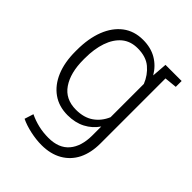

<svg xmlns="http://www.w3.org/2000/svg" viewBox="-211 -656 986 986"><g transform="rotate(45 282.0 -162.5)"><path d="M538.1 -528.3V-485.8L470.2 -479V-6.8Q470.2 60.5 445.8 110.4Q420.9 159.7 374 186.5Q327.1 213.4 261.7 213.4Q223.1 213.4 180.2 204.1Q137.2 194.8 105 179.2L120.6 130.4Q151.9 145.5 186.8 153.8Q221.7 162.1 260.7 162.1Q335.9 162.1 373.8 117.4Q411.6 72.8 411.6 -6.8V-71.3Q385.3 -32.7 344 -11.2Q302.7 10.3 248 10.3Q184.6 10.3 139.2 -22Q93.8 -54.2 69.3 -112.5Q44.9 -170.9 44.9 -249.5V-259.8Q44.9 -343.8 69.3 -406.7Q93.8 -469.2 139.4 -503.7Q185.1 -538.1 249 -538.1Q305.7 -538.1 347.2 -513.7Q388.7 -489.3 414.6 -445.3L420.9 -528.3ZM411.6 -138.7V-380.4Q393.1 -426.8 356.9 -457.3Q320.8 -487.8 259.8 -487.8Q208.5 -487.8 173.8 -459Q139.2 -429.7 121.6 -378.4Q104 -327.1 104 -259.8V-249.5Q104 -153.8 142.8 -96.9Q181.6 -40 258.8 -40Q316.4 -40 354.2 -66.4Q392.1 -92.8 411.6 -138.7Z"/></g></svg>

Font: Hanuman Light
Style: Regular
Weight: 300
Designer: Danh Hong
Version: Version 8.002; ttfautohint (v1.8.3)